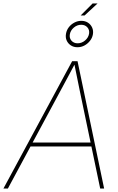

<svg xmlns="http://www.w3.org/2000/svg" viewBox="-48 -1077 673 1097"><path d="M-28.3 0 364.3 -727.5H395L546.9 0H524.4L406.7 -563.5Q398.9 -602.5 390.9 -641.6Q382.8 -680.7 375 -719.7H383.8Q362.8 -680.7 342.3 -641.6Q321.8 -602.5 300.3 -563.5L-2.9 0ZM119.1 -240.2 123 -262.7H482.9L479 -240.2ZM413.1 -988.8 481 -1057.1H509.3L435.5 -988.8ZM394.5 -807.1Q373 -807.1 356.9 -817.6Q340.8 -828.1 333 -845.5Q325.2 -862.8 329.1 -884.3Q332.5 -904.8 345.2 -921.4Q357.9 -938 377 -948Q396 -958 416.5 -958Q438.5 -958 454.6 -947.5Q470.7 -937 478.5 -919.4Q486.3 -901.9 482.9 -881.3Q479.5 -860.8 466.3 -844Q453.1 -827.1 434.6 -817.1Q416 -807.1 394.5 -807.1ZM395.5 -829.6Q418.9 -829.6 438 -845.7Q457 -861.8 460.9 -884.3Q464.4 -905.8 451.2 -920.7Q438 -935.5 416 -935.5Q392.6 -935.5 373.8 -919.4Q355 -903.3 351.1 -881.3Q347.2 -859.4 360.4 -844.5Q373.5 -829.6 395.5 -829.6Z"/></svg>

Font: Inter 28pt Thin
Style: Italic
Weight: 250
Italic angle: -9.3988°
Designer: Rasmus Andersson
Foundry: rsms
Version: Version 4.001;git-66647c0bb